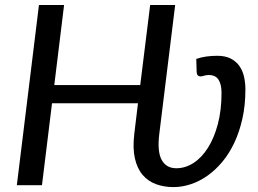

<svg xmlns="http://www.w3.org/2000/svg" viewBox="-20 -737 1026 764"><path d="M614 -205.5Q605 -134.5 623.2 -101Q641.5 -67.5 681.5 -67.5Q717.5 -67.5 750 -88.5Q782.5 -109.5 807.2 -148.5Q832 -187.5 846.8 -243Q861.5 -298.5 861.5 -367.5Q861.5 -401.5 849.5 -420Q837.5 -438.5 810.5 -438.5Q800.5 -438.5 792.2 -435.8Q784 -433 778.5 -433Q763 -433 762.5 -451L761 -502.5Q781 -509.5 801.5 -512.2Q822 -515 844.5 -515Q876.5 -515 898 -504Q919.5 -493 932.5 -474.5Q945.5 -456 951 -431.8Q956.5 -407.5 956.5 -381Q956.5 -319 944.8 -266Q933 -213 912.8 -169.8Q892.5 -126.5 865 -93.5Q837.5 -60.5 805.8 -38Q774 -15.5 739.2 -4Q704.5 7.5 670.5 7.5Q633 7.5 601.2 -4Q569.5 -15.5 547.8 -40.8Q526 -66 516.8 -106.5Q507.5 -147 514.5 -205.5L529 -326H187L147 0H47L135 -717H235L196 -398.5H538L577.5 -717H677Z"/></svg>

Font: Lato Medium
Style: Italic
Weight: 500
Italic angle: -7°
Designer: Lukasz Dziedzic
Foundry: tyPoland Lukasz Dziedzic
Version: Version 2.006; 2014-01-15